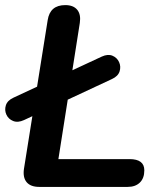

<svg xmlns="http://www.w3.org/2000/svg" viewBox="-45 -733 627 753"><path d="M109 0Q75 0 59.5 -18.5Q44 -37 49 -71L142 -654Q151 -713 211 -713Q243 -713 258 -694.5Q273 -676 268 -643L184 -109H463Q521 -109 521 -65Q521 -34 503.5 -17Q486 0 456 0ZM49 -262Q25 -251 6.5 -258.5Q-12 -266 -20 -283.5Q-28 -301 -22 -320Q-16 -339 8 -350L354 -511Q378 -522 396 -514.5Q414 -507 422 -489.5Q430 -472 424 -453Q418 -434 394 -423Z"/></svg>

Font: Nunito
Style: Bold Italic
Weight: 700
Italic angle: -9°
Designer: Vernon Adams
Foundry: Vernon Adams
Version: Version 3.601; ttfautohint (v1.8.2.53-6de2)